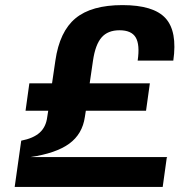

<svg xmlns="http://www.w3.org/2000/svg" viewBox="-20 -738 710 760"><path d="M642.1 -116.2 640.1 -113.8 624 2H38.1L64 -181.2Q111.8 -190.4 137 -212.9Q162.1 -235.4 167 -274.9L170.9 -299.8H81.1L96.2 -408.2H186L199.2 -498Q215.8 -613.3 278.8 -665.5Q341.8 -717.8 464.8 -717.8Q587.9 -717.8 635.3 -665.8Q682.6 -613.8 666 -498H524.9Q534.2 -561 517.3 -589.6Q500.5 -618.2 453.1 -618.2Q406.7 -618.2 382.1 -589.8Q357.4 -561.5 348.1 -498L335 -408.2H573.2L558.1 -299.8H319.8L315.9 -274.9Q306.2 -207.5 254.2 -169.4Q202.1 -131.3 100.1 -116.2Z"/></svg>

Font: Fivo Sans Modern
Style: Italic
Weight: 700
Designer: Alexander Slobzheninov
Foundry: Alexander Slobzheninov
Version: 1.0